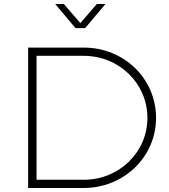

<svg xmlns="http://www.w3.org/2000/svg" viewBox="-20 -936 843 956"><path d="M255 -916 356 -796H404L505 -916H462L380 -821L298 -916ZM398 -699H120V0H397C597 0 757 -155 757 -349C757 -545 597 -699 398 -699ZM398 -41H162V-658H397C573 -658 714 -521 714 -349C714 -178 573 -41 398 -41Z"/></svg>

Font: Montserrat ExtraLight
Style: Regular
Weight: 250
Designer: Julieta Ulanovsky
Foundry: Julieta Ulanovsky
Version: Version 4.000